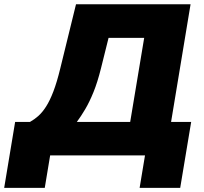

<svg xmlns="http://www.w3.org/2000/svg" viewBox="-65 -748 984 924"><path d="M-44.9 156.2 7.8 -161.1H79.1Q100.1 -172.9 119.4 -189.9Q138.7 -207 156.7 -235.1Q174.8 -263.2 191.9 -307.9Q209 -352.5 225.1 -418.9L300.8 -727.5H852.1L758.3 -161.1H855L802.2 156.2H606.9L632.8 0H176.3L150.4 156.2ZM304.7 -161.1H561.5L628.9 -565.9H457.5L420.9 -418.9Q404.3 -352.5 385 -304.9Q365.7 -257.3 345.2 -222.7Q324.7 -188 304.7 -161.1Z"/></svg>

Font: Inter 17pt Black
Style: Italic
Weight: 900
Italic angle: -9.3988°
Version: Version 4.001;git-66647c0bb